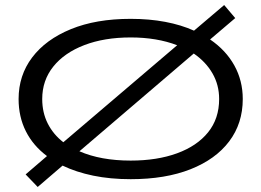

<svg xmlns="http://www.w3.org/2000/svg" viewBox="-20 -702 1040 764"><path d="M130 42 82 -8 167 -81Q112 -122 83 -179.5Q54 -237 54 -308Q54 -402 108 -473.5Q162 -545 262 -586Q362 -627 500 -627Q574 -627 637.5 -615Q701 -603 752 -580L872 -682L916 -630L816 -545Q879 -502 912.5 -441.5Q946 -381 946 -308Q946 -211 892 -139.5Q838 -68 738 -28.5Q638 11 500 11Q419 11 351 -3Q283 -17 229 -43ZM148 -308Q148 -254 170 -210.5Q192 -167 232 -136L685 -522Q604 -553 500 -553Q395 -553 315.5 -522.5Q236 -492 192 -437Q148 -382 148 -308ZM500 -63Q605 -63 684.5 -92Q764 -121 808 -175.5Q852 -230 852 -308Q852 -364 825.5 -410Q799 -456 751 -489L296 -100Q381 -63 500 -63Z"/></svg>

Font: Inconsolata UltraExpanded
Style: Regular
Weight: 400
Width: 9
Monospace: yes
Designer: Raph Levien, Cyreal, Brenton Simpson
Foundry: Raph Levien, Cyreal, Google
Version: Version 3.000; ttfautohint (v1.8.2.53-6de2)